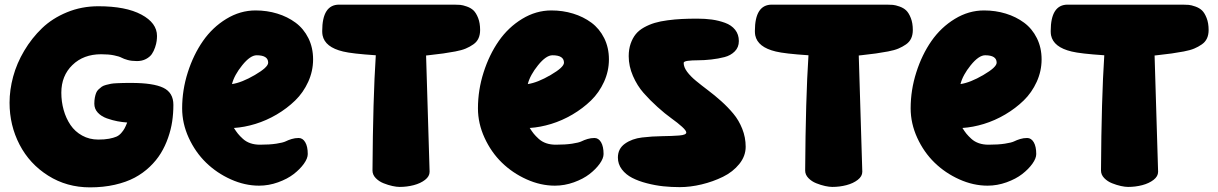

<svg xmlns="http://www.w3.org/2000/svg" viewBox="-20 -809 5228 824"><path d="M366.2 -4.9Q266.6 -4.9 186.8 -55.2Q106.9 -105.5 64 -188.2Q21 -271 21 -368.2Q21 -422.9 36.4 -480Q51.8 -537.1 84 -591.3Q116.2 -645.5 160.4 -688Q204.6 -730.5 267.3 -756.3Q330.1 -782.2 401.9 -782.2Q520 -782.2 586.9 -746.3Q653.8 -710.4 653.8 -654.8Q653.8 -644.5 652.3 -633.1Q650.9 -621.6 645.5 -605.5Q640.1 -589.4 631.6 -576.9Q623 -564.5 606.4 -555.7Q589.8 -546.9 567.9 -546.9Q544.9 -546.9 528.1 -551.5Q511.2 -556.2 501.5 -561.5Q491.7 -566.9 469.2 -571.5Q446.8 -576.2 414.1 -576.2Q338.4 -576.2 290.8 -530Q243.2 -483.9 243.2 -411.1Q243.2 -372.6 253.2 -336.9Q263.2 -301.3 282.5 -272.7Q301.8 -244.1 332.8 -227.1Q363.8 -210 401.9 -210Q428.7 -210 448 -213.6Q467.3 -217.3 479.2 -222.4Q491.2 -227.5 500.5 -238.3Q509.8 -249 514.6 -258.1Q519.5 -267.1 525.9 -283.2Q504.9 -284.7 483.9 -288.6Q462.9 -292.5 438.7 -301Q414.6 -309.6 399.7 -325.7Q384.8 -341.8 384.8 -363.8Q384.8 -378.4 387 -389.9Q389.2 -401.4 392.6 -410.2Q396 -418.9 403.1 -425.5Q410.2 -432.1 416.7 -436.8Q423.3 -441.4 435.1 -444.6Q446.8 -447.8 456.3 -449.5Q465.8 -451.2 482.2 -451.9Q498.5 -452.6 511 -452.9Q523.4 -453.1 543.9 -453.1Q637.2 -453.1 680.7 -432.4Q724.1 -411.6 724.1 -358.9Q724.1 -322.8 719 -288.1Q713.9 -253.4 701.4 -217.8Q689 -182.1 670.2 -151.4Q651.4 -120.6 622.8 -93.3Q594.2 -65.9 558.1 -46.6Q522 -27.3 472.9 -16.1Q423.8 -4.9 366.2 -4.9Z M983.9 -259.8Q993.2 -245.1 1001 -235.4Q1008.8 -225.6 1022.5 -213.1Q1036.1 -200.7 1054.7 -194.3Q1073.2 -188 1095.7 -188Q1137.2 -188 1166 -192.4Q1194.8 -196.8 1206.1 -202.4Q1217.3 -208 1231.7 -212.4Q1246.1 -216.8 1261.7 -216.8Q1279.3 -216.8 1290 -198.5Q1300.8 -180.2 1300.8 -147.9Q1300.8 -129.4 1284.2 -106.2Q1267.6 -83 1240.5 -62Q1213.4 -41 1173.3 -26.6Q1133.3 -12.2 1091.8 -12.2Q1030.8 -12.2 970.5 -39.3Q910.2 -66.4 864.3 -111.1Q818.4 -155.8 790 -217.5Q761.7 -279.3 761.7 -344.2Q761.7 -422.4 785.9 -498.3Q810.1 -574.2 851.1 -633.1Q892.1 -691.9 951.4 -728Q1010.7 -764.2 1076.7 -764.2Q1126 -764.2 1169.9 -750.7Q1213.9 -737.3 1248.5 -711.7Q1283.2 -686 1303.5 -645.3Q1323.7 -604.5 1323.7 -554.2Q1323.7 -503.9 1302.7 -457.8Q1281.7 -411.6 1246.8 -377.7Q1211.9 -343.8 1167.5 -317.6Q1123 -291.5 1075.9 -277.1Q1028.8 -262.7 983.9 -259.8ZM1130.9 -540Q1130.9 -571.8 1081.5 -571.8Q1054.2 -571.8 1019.8 -529.3Q985.4 -486.8 975.6 -448.2Q1017.1 -454.1 1074 -487.3Q1130.9 -520.5 1130.9 -540Z M2040.5 -680.2Q2040.5 -659.7 2033.4 -644.3Q2026.4 -628.9 2011.2 -618.4Q1996.1 -607.9 1978.8 -600.6Q1961.4 -593.3 1933.8 -588.1Q1906.2 -583 1882.3 -579.6Q1858.4 -576.2 1822.3 -572.3Q1813 -571.3 1808.6 -570.8L1823.7 -71.8Q1823.7 -52.2 1804.2 -37.1Q1784.7 -22 1755.6 -14.4Q1726.6 -6.8 1694.8 -6.8Q1682.1 -6.8 1664.1 -10.7Q1646 -14.6 1626.2 -22.5Q1606.4 -30.3 1592.5 -44.7Q1578.6 -59.1 1578.6 -77.1Q1580.6 -386.2 1592.8 -571.8Q1490.2 -578.6 1452.6 -587.9Q1374.5 -606.4 1364.3 -657.7Q1362.8 -666 1362.8 -675.8Q1362.8 -789.1 1435.5 -789.1H1928.7Q1943.8 -789.1 1955.1 -788.1Q1966.3 -787.1 1983.6 -781Q2001 -774.9 2012.2 -764.2Q2023.4 -753.4 2032 -731.7Q2040.5 -710 2040.5 -680.2Z M2253.4 -259.8Q2262.7 -245.1 2270.5 -235.4Q2278.3 -225.6 2292 -213.1Q2305.7 -200.7 2324.2 -194.3Q2342.8 -188 2365.2 -188Q2406.7 -188 2435.5 -192.4Q2464.4 -196.8 2475.6 -202.4Q2486.8 -208 2501.2 -212.4Q2515.6 -216.8 2531.2 -216.8Q2548.8 -216.8 2559.6 -198.5Q2570.3 -180.2 2570.3 -147.9Q2570.3 -129.4 2553.7 -106.2Q2537.1 -83 2510 -62Q2482.9 -41 2442.9 -26.6Q2402.8 -12.2 2361.3 -12.2Q2300.3 -12.2 2240 -39.3Q2179.7 -66.4 2133.8 -111.1Q2087.9 -155.8 2059.6 -217.5Q2031.2 -279.3 2031.2 -344.2Q2031.2 -422.4 2055.4 -498.3Q2079.6 -574.2 2120.6 -633.1Q2161.6 -691.9 2220.9 -728Q2280.3 -764.2 2346.2 -764.2Q2395.5 -764.2 2439.5 -750.7Q2483.4 -737.3 2518.1 -711.7Q2552.7 -686 2573 -645.3Q2593.3 -604.5 2593.3 -554.2Q2593.3 -503.9 2572.3 -457.8Q2551.3 -411.6 2516.4 -377.7Q2481.4 -343.8 2437 -317.6Q2392.6 -291.5 2345.5 -277.1Q2298.3 -262.7 2253.4 -259.8ZM2400.4 -540Q2400.4 -571.8 2351.1 -571.8Q2323.7 -571.8 2289.3 -529.3Q2254.9 -486.8 2245.1 -448.2Q2286.6 -454.1 2343.5 -487.3Q2400.4 -520.5 2400.4 -540Z M2972.2 -729Q3006.3 -729 3034.9 -725.1Q3063.5 -721.2 3091.3 -711.2Q3119.1 -701.2 3135 -681.2Q3150.9 -661.1 3150.9 -632.8Q3150.9 -606 3133.3 -588.4Q3115.7 -570.8 3089.4 -564Q3063 -557.1 3032.5 -553.7Q3002 -550.3 2975.6 -550.3Q2949.2 -550.3 2931.6 -547.9Q2914.1 -545.4 2914.1 -539.1Q2914.1 -521 2928.7 -501.2Q2943.4 -481.4 2966.8 -462.2Q2990.2 -442.9 3018.8 -421.4Q3047.4 -399.9 3075.7 -374.5Q3104 -349.1 3127.4 -321Q3150.9 -293 3165.5 -256.1Q3180.2 -219.2 3180.2 -179.2Q3180.2 -139.2 3152.8 -105.2Q3125.5 -71.3 3082.8 -50.3Q3040 -29.3 2991.2 -17.6Q2942.4 -5.9 2897 -5.9Q2861.3 -5.9 2826.7 -9.5Q2792 -13.2 2756.1 -22.5Q2720.2 -31.7 2693.1 -45.7Q2666 -59.6 2648.9 -82Q2631.8 -104.5 2631.8 -132.8Q2631.8 -170.9 2662.1 -192.4Q2692.4 -213.9 2735.6 -219Q2778.8 -224.1 2821.8 -224.6Q2864.7 -225.1 2895 -227.5Q2925.3 -230 2925.3 -240.2Q2925.3 -248.5 2907 -265.1Q2888.7 -281.7 2861.3 -301.3Q2834 -320.8 2801.8 -349.9Q2769.5 -378.9 2742.2 -409.9Q2714.8 -440.9 2696.5 -482.9Q2678.2 -524.9 2678.2 -567.9Q2678.2 -597.7 2686.5 -621.6Q2694.8 -645.5 2708.5 -662.4Q2722.2 -679.2 2744.1 -691.4Q2766.1 -703.6 2789.8 -710.7Q2813.5 -717.8 2845 -721.9Q2876.5 -726.1 2905.8 -727.5Q2935.1 -729 2972.2 -729Z M3897.5 -680.2Q3897.5 -659.7 3890.4 -644.3Q3883.3 -628.9 3868.2 -618.4Q3853 -607.9 3835.7 -600.6Q3818.4 -593.3 3790.8 -588.1Q3763.2 -583 3739.3 -579.6Q3715.3 -576.2 3679.2 -572.3Q3669.9 -571.3 3665.5 -570.8L3680.7 -71.8Q3680.7 -52.2 3661.1 -37.1Q3641.6 -22 3612.5 -14.4Q3583.5 -6.8 3551.8 -6.8Q3539.1 -6.8 3521 -10.7Q3502.9 -14.6 3483.2 -22.5Q3463.4 -30.3 3449.5 -44.7Q3435.5 -59.1 3435.5 -77.1Q3437.5 -386.2 3449.7 -571.8Q3347.2 -578.6 3309.6 -587.9Q3231.4 -606.4 3221.2 -657.7Q3219.7 -666 3219.7 -675.8Q3219.7 -789.1 3292.5 -789.1H3785.6Q3800.8 -789.1 3812 -788.1Q3823.2 -787.1 3840.6 -781Q3857.9 -774.9 3869.1 -764.2Q3880.4 -753.4 3888.9 -731.7Q3897.5 -710 3897.5 -680.2Z M4110.4 -259.8Q4119.6 -245.1 4127.4 -235.4Q4135.3 -225.6 4148.9 -213.1Q4162.6 -200.7 4181.2 -194.3Q4199.7 -188 4222.2 -188Q4263.7 -188 4292.5 -192.4Q4321.3 -196.8 4332.5 -202.4Q4343.8 -208 4358.2 -212.4Q4372.6 -216.8 4388.2 -216.8Q4405.8 -216.8 4416.5 -198.5Q4427.2 -180.2 4427.2 -147.9Q4427.2 -129.4 4410.6 -106.2Q4394 -83 4366.9 -62Q4339.8 -41 4299.8 -26.6Q4259.8 -12.2 4218.3 -12.2Q4157.2 -12.2 4096.9 -39.3Q4036.6 -66.4 3990.7 -111.1Q3944.8 -155.8 3916.5 -217.5Q3888.2 -279.3 3888.2 -344.2Q3888.2 -422.4 3912.4 -498.3Q3936.5 -574.2 3977.5 -633.1Q4018.6 -691.9 4077.9 -728Q4137.2 -764.2 4203.1 -764.2Q4252.4 -764.2 4296.4 -750.7Q4340.3 -737.3 4375 -711.7Q4409.7 -686 4429.9 -645.3Q4450.2 -604.5 4450.2 -554.2Q4450.2 -503.9 4429.2 -457.8Q4408.2 -411.6 4373.3 -377.7Q4338.4 -343.8 4293.9 -317.6Q4249.5 -291.5 4202.4 -277.1Q4155.3 -262.7 4110.4 -259.8ZM4257.3 -540Q4257.3 -571.8 4208 -571.8Q4180.7 -571.8 4146.2 -529.3Q4111.8 -486.8 4102.1 -448.2Q4143.6 -454.1 4200.4 -487.3Q4257.3 -520.5 4257.3 -540Z M5167 -680.2Q5167 -659.7 5159.9 -644.3Q5152.8 -628.9 5137.7 -618.4Q5122.6 -607.9 5105.2 -600.6Q5087.9 -593.3 5060.3 -588.1Q5032.7 -583 5008.8 -579.6Q4984.9 -576.2 4948.7 -572.3Q4939.5 -571.3 4935.1 -570.8L4950.2 -71.8Q4950.2 -52.2 4930.7 -37.1Q4911.1 -22 4882.1 -14.4Q4853 -6.8 4821.3 -6.8Q4808.6 -6.8 4790.5 -10.7Q4772.5 -14.6 4752.7 -22.5Q4732.9 -30.3 4719 -44.7Q4705.1 -59.1 4705.1 -77.1Q4707 -386.2 4719.2 -571.8Q4616.7 -578.6 4579.1 -587.9Q4501 -606.4 4490.7 -657.7Q4489.3 -666 4489.3 -675.8Q4489.3 -789.1 4562 -789.1H5055.2Q5070.3 -789.1 5081.5 -788.1Q5092.8 -787.1 5110.1 -781Q5127.4 -774.9 5138.7 -764.2Q5149.9 -753.4 5158.4 -731.7Q5167 -710 5167 -680.2Z"/></svg>

Font: Blue Custard
Style: Regular
Weight: 400
Version: Version 01.01